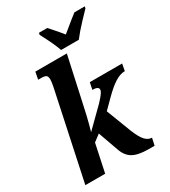

<svg xmlns="http://www.w3.org/2000/svg" viewBox="-227 -1068 1049 1183"><g transform="rotate(-30 297.5 -476.5)"><path d="M430 -392 366 -328 434 -151Q458 -92 479.5 -70Q501 -48 526 -48L515 3H472Q400 3 361.5 -18.5Q323 -40 305 -94L255 -234L207 -198L165 0H24L156 -621Q163 -656 163 -672Q163 -694 153 -701Q143 -708 118 -708H97L107 -760H331L270 -481Q258 -423 245.5 -370Q233 -317 218 -265L348 -393Q378 -425 388 -440Q398 -455 398 -465Q398 -487 355 -487L365 -536H595L586 -487Q553 -487 516 -464Q479 -441 430 -392ZM243 -943 246 -956H305Q362 -893 384 -864Q469 -934 498 -956H572L569 -943Q563 -937 516 -887.5Q469 -838 437 -796H311Q295 -845 243 -943Z"/></g></svg>

Font: Noto Serif Narrow
Style: Bold Italic
Weight: 700
Width: 4
Italic angle: -12°
Designer: Monotype Design Team
Foundry: Monotype Imaging Inc.
Version: Version 1.001